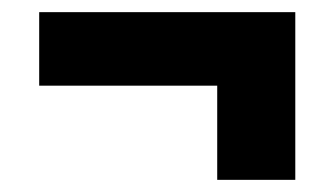

<svg xmlns="http://www.w3.org/2000/svg" viewBox="-20 -390 550 316"><path d="M466 -94H337.5V-325.5H466ZM44.5 -249V-370H466V-249Z"/></svg>

Font: Anek Telugu
Style: Bold
Weight: 700
Designer: Omkar Bhoir (Telugu), Yesha Goshar (Latin)
Foundry: Ek Type
Version: Version 1.003